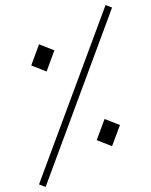

<svg xmlns="http://www.w3.org/2000/svg" viewBox="-20 -732 600 762"><path d="M104 -472.2 134.8 -556.2 195.8 -532.2 165 -448.2ZM134.8 0 398.9 -711.9 424.8 -702.1 161.1 9.8ZM363.8 -175.8 395 -259.8 456.1 -235.8 424.8 -151.9Z"/></svg>

Font: Dihjauti S
Style: Regular
Weight: 400
Designer: T. Christopher White
Version: Version 3.0.0